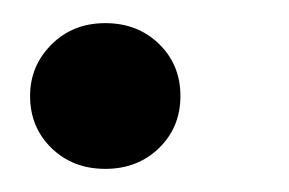

<svg xmlns="http://www.w3.org/2000/svg" viewBox="-20 -141 250 166"><path d="M71 5Q43 5 24.5 -13Q6 -31 6 -58Q6 -84 24.5 -102.5Q43 -121 71 -121Q99 -121 117.5 -103Q136 -85 136 -58Q136 -31 117.5 -13Q99 5 71 5Z"/></svg>

Font: DM Sans 28pt Medium
Style: Italic
Weight: 500
Italic angle: -10°
Version: Version 4.004;gftools[0.9.30]